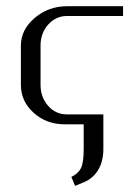

<svg xmlns="http://www.w3.org/2000/svg" viewBox="-20 -404 452 624"><path d="M47.9 -127.9V-255.9Q47.9 -307.6 92.8 -345.7Q137.7 -383.8 198.2 -383.8H379.9V-352.1H198.2Q161.6 -352.1 136.7 -324.2Q111.8 -296.4 111.8 -255.9V-127.9Q111.8 -88.4 136.2 -60.3Q160.6 -32.2 198.2 -32.2H315.9V80.1Q315.9 120.1 299.3 147.9Q282.7 175.8 252.9 188L224.1 200.2L211.9 170.9Q234.4 160.2 243.2 142.3Q252 124.5 252 80.1V0H189.9Q130.9 0 89.4 -37.4Q47.9 -74.7 47.9 -127.9Z"/></svg>

Font: Gawaa
Style: Regular
Weight: 400
Designer: T. Christopher White
Version: Version 1.0